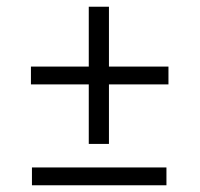

<svg xmlns="http://www.w3.org/2000/svg" viewBox="-20 -578 594 571"><path d="M72 -380H244V-558H304V-380H481V-327H304V-150H244V-327H72ZM75 -80H475V-27H75Z"/></svg>

Font: Caladea
Style: Regular
Weight: 400
Designer: Carolina Giovagnoli and Andres Torresi
Foundry: Carolina Giovagnoli & Andres Torresi
Version: Version 1.001